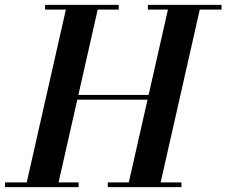

<svg xmlns="http://www.w3.org/2000/svg" viewBox="-62 -770 931 790"><path d="M210 -360V-379.5H570V-360ZM426.5 -730.5H340L179 -19.5H261.5V0H-41.5V-19.5H48L209 -730.5H123.5V-750H426.5ZM849.5 -750V-730.5H760L599 -19.5H684.5V0H381.5V-19.5H468L629 -730.5H546.5V-750Z"/></svg>

Font: Bodoni Moda 11pt SemiBold
Style: Italic
Weight: 600
Italic angle: -13°
Designer: Owen Earl
Foundry: indestructible type
Version: Version 2.004